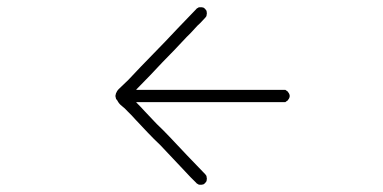

<svg xmlns="http://www.w3.org/2000/svg" viewBox="-20 -759 1040 522"><path d="M334 -498Q343.8 -488.3 353.5 -477.5Q363.3 -467.8 373 -457Q389.6 -439.5 406.2 -421.9Q423.8 -405.3 440.4 -387.7Q464.8 -361.3 489.3 -335.9Q513.7 -310.5 538.1 -285.2Q540 -283.2 541 -281.2Q542 -278.3 542 -275.4Q543 -273.4 542 -270.5Q542 -267.6 541 -265.6Q539.1 -262.7 537.1 -260.7Q535.2 -258.8 533.2 -257.8Q530.3 -256.8 528.3 -256.8Q526.4 -256.8 525.4 -256.8Q524.4 -256.8 522.5 -256.8Q519.5 -256.8 517.6 -258.8Q514.6 -259.8 513.7 -261.7Q505.9 -269.5 498 -277.3Q490.2 -286.1 482.4 -293.9Q465.8 -311.5 449.2 -329.1Q432.6 -346.7 416 -364.3Q398.4 -380.9 381.8 -398.4Q365.2 -416 348.6 -433.6Q342.8 -439.5 337.9 -445.3Q332 -451.2 326.2 -457Q319.3 -464.8 311.5 -470.7Q302.7 -477.5 298.8 -486.3Q289.1 -504.9 304.7 -518.6Q320.3 -533.2 329.1 -542Q345.7 -559.6 362.3 -577.1Q379.9 -594.7 396.5 -612.3Q413.1 -629.9 429.7 -646.5Q446.3 -664.1 462.9 -681.6Q475.6 -695.3 488.3 -708Q501 -721.7 513.7 -734.4Q514.6 -736.3 517.6 -737.3Q519.5 -739.3 522.5 -739.3Q524.4 -739.3 525.4 -739.3Q526.4 -739.3 528.3 -739.3Q530.3 -739.3 533.2 -738.3Q535.2 -737.3 537.1 -735.4Q539.1 -733.4 541 -730.5Q542 -728.5 542 -725.6Q543 -722.7 542 -720.7Q542 -717.8 541 -714.8Q540 -712.9 538.1 -710.9Q531.2 -704.1 524.4 -696.3Q516.6 -689.5 509.8 -681.6Q504.9 -675.8 499 -669.9Q493.2 -664.1 487.3 -658.2Q470.7 -640.6 454.1 -623Q437.5 -605.5 420.9 -588.9Q404.3 -571.3 387.7 -553.7Q370.1 -536.1 353.5 -518.6Q348.6 -513.7 343.8 -507.8Q338.9 -502.9 334 -498ZM750 -514.6Q752.9 -514.6 755.9 -514.6Q757.8 -513.7 759.8 -511.7Q762.7 -510.7 763.7 -507.8Q765.6 -505.9 766.6 -502.9Q767.6 -501 767.6 -498Q767.6 -495.1 766.6 -493.2Q765.6 -490.2 763.7 -488.3Q762.7 -485.4 759.8 -484.4Q757.8 -482.4 755.9 -481.4Q752.9 -481.4 750 -481.4Q736.3 -481.4 721.7 -481.4Q708 -481.4 693.4 -481.4Q681.6 -481.4 670.9 -481.4Q659.2 -481.4 647.5 -481.4Q613.3 -481.4 579.1 -481.4Q544.9 -481.4 510.7 -481.4Q460.9 -481.4 411.1 -481.4Q360.4 -481.4 310.5 -481.4Q308.6 -481.4 305.7 -481.4Q302.7 -482.4 300.8 -484.4Q298.8 -485.4 296.9 -488.3Q294.9 -490.2 294.9 -493.2Q293.9 -495.1 293.9 -498Q293.9 -501 294.9 -502.9Q294.9 -505.9 296.9 -507.8Q298.8 -510.7 300.8 -511.7Q302.7 -513.7 305.7 -514.6Q308.6 -514.6 310.5 -514.6Q326.2 -514.6 341.8 -514.6Q357.4 -514.6 374 -514.6Q408.2 -514.6 442.4 -514.6Q476.6 -514.6 510.7 -514.6Q544.9 -514.6 579.1 -514.6Q613.3 -514.6 647.5 -514.6Q659.2 -514.6 670.9 -514.6Q681.6 -514.6 693.4 -514.6Q708 -514.6 721.7 -514.6Q736.3 -514.6 750 -514.6Z"/></svg>

Font: LetsEatIcons
Style: Regular
Weight: 400
Designer: Swedish Technologies
Foundry: Swedish Technologies
Version: Version 1.26.0